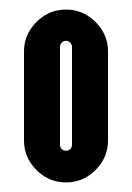

<svg xmlns="http://www.w3.org/2000/svg" viewBox="-20 -730 275 400"><path d="M118 -350Q93 -350 73.5 -362Q54 -374 42 -393.5Q30 -413 30 -438V-623Q30 -647 42 -666.5Q54 -686 73.5 -698Q93 -710 118 -710Q142 -710 161.5 -698Q181 -686 193 -666.5Q205 -647 205 -623V-438Q205 -413 193 -393.5Q181 -374 161.5 -362Q142 -350 118 -350ZM118 -416Q123 -416 126.5 -419.5Q130 -423 130 -429V-632Q130 -637 126.5 -641Q123 -645 118 -645Q112 -645 108.5 -641Q105 -637 105 -632V-429Q105 -423 108.5 -419.5Q112 -416 118 -416Z"/></svg>

Font: Vina Sans
Style: Regular
Weight: 400
Designer: Andree Nguyen
Foundry: Nguyen Type Foundry
Version: Version 1.002; ttfautohint (v1.8.4.7-5d5b);gftools[0.9.28]